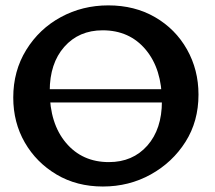

<svg xmlns="http://www.w3.org/2000/svg" viewBox="-20 -678 790 707"><path d="M358.9 8.8Q262.7 8.8 188.2 -35.4Q113.8 -79.6 71.3 -153.3Q28.8 -227.1 28.8 -318.8Q28.8 -417 76.7 -494.4Q124.5 -571.8 204.1 -615Q283.7 -658.2 378.9 -658.2Q476.1 -658.2 551 -614.7Q626 -571.3 668.5 -496.1Q710.9 -420.9 710.9 -329.6Q710.9 -231.4 663.1 -155.8Q615.2 -80.1 535.2 -35.6Q455.1 8.8 358.9 8.8ZM380.9 -81.1Q468.8 -81.1 522.5 -141.8Q576.2 -202.6 576.2 -304.7Q576.2 -423.8 516.6 -495.1Q457 -566.4 357.9 -566.4Q270.5 -566.4 216.8 -505.6Q163.1 -444.8 163.1 -342.8Q163.1 -223.1 222.9 -152.1Q282.7 -81.1 380.9 -81.1ZM623 -300.8H123V-349.6H623Z"/></svg>

Font: Bainsley
Style: Bold
Weight: 700
Designer: Paul James MIller
Foundry: High-Logic / Made with FontCreator
Version: Version 1.411;March 28, 2021;FontCreator 13.0.0.2683 64-bit